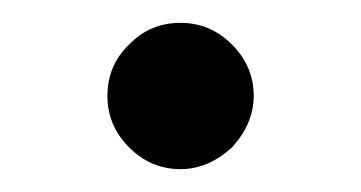

<svg xmlns="http://www.w3.org/2000/svg" viewBox="-20 -142 316 168"><path d="M93 -13Q74 -32 74 -58Q74 -85 93 -103Q111 -122 138 -122Q164 -122 183 -103Q202 -84 202 -58Q202 -34 183 -13Q162 6 138 6Q112 6 93 -13Z"/></svg>

Font: Sinter
Style: Regular
Weight: 400
Foundry: Adobe & rsms
Version: Version 1.000